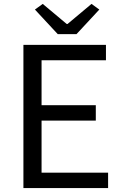

<svg xmlns="http://www.w3.org/2000/svg" viewBox="-20 -964 628 984"><path d="M100 0V-734H523V-655H193V-425H471V-346H193V-79H534V0ZM276 -789 159 -915 199 -944 322 -841H326L449 -944L489 -915L372 -789Z"/></svg>

Font: Swei Fan Sans CJK TC
Style: Regular
Weight: 400
Version: Version 2.130